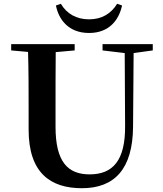

<svg xmlns="http://www.w3.org/2000/svg" viewBox="-20 -974 858 1013"><path d="M275 -945C290 -870 342 -800 450 -800C557 -800 608 -870 624 -945L598 -954C566 -902 517 -872 450 -872C382 -872 332 -902 301 -954ZM521 -708 638 -694 640 -312C642 -128 576 -54 453 -54C337 -54 273 -121 273 -305V-401C273 -501 273 -600 274 -699L374 -708V-741H39V-708L128 -700C131 -600 131 -500 131 -401V-290C131 -63 245 19 412 19C585 19 680 -83 682 -304L685 -694L786 -708V-741H521Z"/></svg>

Font: Noto Serif SC
Style: Bold
Weight: 700
Designer: Ryoko NISHIZUKA 西塚涼子 (kana & ideographs); Frank Grießhammer (Latin, Greek & Cyrillic); Wenlong ZHANG 张文龙 (bopomofo); San
Foundry: Adobe
Version: Version 2.001;hotconv 1.1.0;makeotfexe 2.6.0